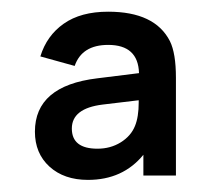

<svg xmlns="http://www.w3.org/2000/svg" viewBox="-20 -574 360 325"><path d="M267.6 -504.4Q277.8 -483.9 277.8 -442.4V-276.9H222.7V-312Q188 -269.5 128.9 -269.5Q88.4 -269.5 63.7 -292Q39.1 -314.5 39.1 -351.1Q39.1 -428.7 144.5 -441.4L215.3 -450.2Q213.9 -498 163.1 -498Q118.7 -498 106.4 -462.4L48.3 -478.5Q59.1 -513.7 87.9 -533.9Q116.7 -554.2 163.1 -554.2Q242.2 -554.2 267.6 -504.4ZM214.8 -404.3 153.8 -397Q101.6 -390.6 101.6 -356.4Q101.6 -322.3 145 -322.3Q167 -322.3 184.3 -333Q201.7 -343.8 208.5 -360.8Q214.8 -376 214.8 -400.9Z"/></svg>

Font: Vela Sans Bd
Style: Bold
Weight: 700
Designer: Principal design: Mikhail Sharanda - project Manrope.
Design modification: Ravid Balaliev
Foundry: Mikhail Sharanda
Version: Version 1.001